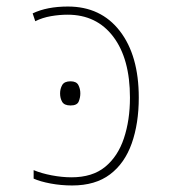

<svg xmlns="http://www.w3.org/2000/svg" viewBox="-20 -558 540 588"><path d="M201 10Q167 10 135 4Q103 -2 83 -11V-37Q107 -27 138.5 -21Q170 -15 199 -15Q263 -15 302 -47Q341 -79 359.5 -134.5Q378 -190 378 -259Q378 -378 327 -445.5Q276 -513 187 -513Q162 -513 136 -508.5Q110 -504 88 -493L80 -517Q124 -538 188 -538Q289 -538 347 -463Q405 -388 405 -259Q405 -180 383.5 -119Q362 -58 317 -24Q272 10 201 10ZM196 -235Q177 -235 170.5 -246Q164 -257 164 -272Q164 -286 170.5 -297.5Q177 -309 196 -309Q214 -309 220 -297.5Q226 -286 226 -272Q226 -259 221 -247Q216 -235 196 -235Z"/></svg>

Font: Noto Sans Mono ExtraCondensed Thin
Style: Regular
Weight: 100
Width: 2
Designer: Monotype Design Team
Foundry: Monotype Imaging Inc.
Version: Version 2.014; ttfautohint (v1.8.4.7-5d5b)